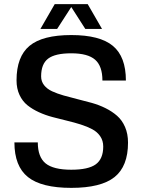

<svg xmlns="http://www.w3.org/2000/svg" viewBox="-20 -890 690 930"><path d="M179.2 -520Q179.2 -495.6 193.6 -477.3Q208 -459 232.4 -447.8Q256.8 -436.5 288.3 -427.5Q319.8 -418.5 354.7 -409.9Q389.6 -401.4 424.6 -391.6Q459.5 -381.8 491 -366.2Q522.5 -350.6 546.9 -329.3Q571.3 -308.1 585.7 -274.9Q600.1 -241.7 600.1 -199.2Q600.1 -84.5 534.7 -32.2Q469.2 20 325.2 20Q180.7 20 115.2 -32.5Q49.8 -85 49.8 -200.2H163.1Q163.1 -129.4 200.9 -98.6Q238.8 -67.9 325.2 -67.9Q408.2 -67.9 444.1 -94.2Q480 -120.6 480 -180.2Q480 -208.5 465.6 -229.7Q451.2 -251 427 -263.9Q402.8 -276.9 371.3 -286.9Q339.8 -296.9 304.9 -305.2Q270 -313.5 235.1 -322.8Q200.2 -332 168.7 -346.4Q137.2 -360.8 113 -380.1Q88.9 -399.4 74.5 -430.2Q60.1 -460.9 60.1 -501Q60.1 -615.7 123 -668Q186 -720.2 325.2 -720.2Q463.9 -720.2 526.9 -667.7Q589.8 -615.2 589.8 -500H476.1Q476.1 -569.8 440.7 -600.8Q405.3 -631.8 325.2 -631.8Q247.1 -631.8 213.1 -606Q179.2 -580.1 179.2 -520ZM404.8 -870.1 474.1 -750H393.1L325.2 -856L256.8 -750H175.8L245.1 -870.1Z"/></svg>

Font: Fivo Sans Modern Med
Style: Regular
Weight: 450
Designer: Alexander Slobzheninov
Foundry: Alexander Slobzheninov
Version: 1.0